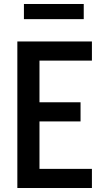

<svg xmlns="http://www.w3.org/2000/svg" viewBox="-20 -943 540 963"><path d="M67 0V-735H441V-639H178V-430H384V-334H178V-96H441V0ZM100 -847V-923H400V-847Z"/></svg>

Font: Iosevka Custom
Style: Bold
Weight: 700
Monospace: yes
Designer: Belleve Invis
Foundry: Belleve Invis
Version: Version 30.3.3; ttfautohint (v1.8.3)